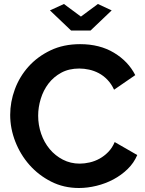

<svg xmlns="http://www.w3.org/2000/svg" viewBox="-20 -935 726 961"><path d="M300 -915 385 -852 470 -915 539 -883 433 -782H336L230 -883ZM31 -360Q31 -425 54.5 -488.5Q78 -552 123 -602Q168 -652 233 -683Q298 -714 381 -714Q479 -714 550.5 -671Q622 -628 657 -559L551 -486Q537 -516 517 -536.5Q497 -557 474 -569Q451 -581 426 -586.5Q401 -592 377 -592Q325 -592 286.5 -571Q248 -550 222.5 -516.5Q197 -483 184 -440.5Q171 -398 171 -356Q171 -309 186 -265.5Q201 -222 228.5 -189Q256 -156 294.5 -136Q333 -116 379 -116Q403 -116 429 -122Q455 -128 478.5 -141Q502 -154 522 -174.5Q542 -195 554 -224L667 -159Q650 -119 618.5 -88.5Q587 -58 547.5 -37Q508 -16 463 -5Q418 6 375 6Q299 6 236 -26Q173 -58 127.5 -109.5Q82 -161 56.5 -226.5Q31 -292 31 -360Z"/></svg>

Font: Oxford Sans
Style: Bold
Weight: 700
Designer: Matt McInerney, Pablo Impallari, Rodrigo Fuenzalida
Foundry: Matt McInerney, Pablo Impallari, Rodrigo Fuenzalida
Version: Version 3.000g; ttfautohint (v1.5) -l 8 -r 28 -G 28 -x 14 -D